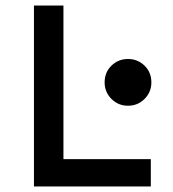

<svg xmlns="http://www.w3.org/2000/svg" viewBox="-20 -670 620 690"><path d="M102 0V-650H208V-98H522V0ZM440 -290Q405 -290 380.5 -314.5Q356 -339 356 -374Q356 -410 380.5 -434Q405 -458 440 -458Q475 -458 499.5 -434Q524 -410 524 -374Q524 -339 499.5 -314.5Q475 -290 440 -290Z"/></svg>

Font: Sometype Mono SemiBold
Style: Regular
Weight: 600
Designer: Ryoichi Tsunekawa
Foundry: Dharma Type
Version: Version 1.001